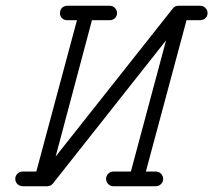

<svg xmlns="http://www.w3.org/2000/svg" viewBox="-20 -641 740 666"><path d="M520 -46Q531 -46 538.5 -38.5Q546 -31 546 -20.5Q546 -10 538.5 -2.5Q531 5 520 5H373Q363 5 355.5 -2.5Q348 -10 348 -20.5Q348 -31 355.5 -38.5Q363 -46 373 -46H434L556 -501L164 -5Q156 5 144 5H126H59Q48 5 40.5 -2.5Q33 -10 33 -20.5Q33 -31 40.5 -38.5Q48 -46 59 -46H106L247 -571H213Q202 -571 195 -578Q188 -585 188 -594Q188 -603 191 -608.5Q194 -614 200 -617.5Q206 -621 213 -621H361Q371 -621 378.5 -613.5Q386 -606 386 -595.5Q386 -585 378.5 -578Q371 -571 361 -571H299L173 -98L579 -611Q586 -621 599 -621H606Q607 -621 607.5 -621Q608 -621 608 -621H674Q685 -621 692.5 -613.5Q700 -606 700 -595.5Q700 -585 692.5 -578Q685 -571 674 -571H627L486 -46Z"/></svg>

Font: TT2020Base
Style: Italic
Weight: 400
Italic angle: -15°
Version: Version 0.2.000